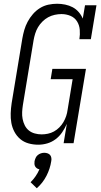

<svg xmlns="http://www.w3.org/2000/svg" viewBox="-20 -763 540 1023"><path d="M184 8Q157 8 132 1Q107 -6 88 -22Q69 -38 57 -60.5Q45 -83 40.5 -108Q36 -133 37 -159.5Q38 -186 42 -213L99 -558Q103 -581 109.5 -603.5Q116 -626 127.5 -647.5Q139 -669 155.5 -688Q172 -707 193 -720Q214 -733 237.5 -738Q261 -743 284 -743Q306 -743 327.5 -738.5Q349 -734 367 -724.5Q385 -715 399 -699Q413 -683 421 -664L433 -735H494L464 -554H403Q407 -579 405 -604Q403 -629 390.5 -649Q378 -669 355.5 -678.5Q333 -688 308 -688H307Q290 -688 271.5 -684Q253 -680 236.5 -671Q220 -662 206 -648Q192 -634 182.5 -618Q173 -602 167.5 -584Q162 -566 159 -549L102 -204Q99 -185 98 -166Q97 -147 100.5 -129Q104 -111 112 -95Q120 -79 133.5 -68Q147 -57 165 -52Q183 -47 202 -47Q218 -47 235 -50.5Q252 -54 267.5 -62.5Q283 -71 296 -84Q309 -97 318 -112.5Q327 -128 332.5 -144.5Q338 -161 340 -177L367 -341H250L259 -396H438L372 0H319L336 -103Q326 -80 311.5 -58.5Q297 -37 276.5 -21.5Q256 -6 232 1Q208 8 184 8ZM176 240 143 208Q158 193 170 175.5Q182 158 190 139Q183 138 177 134Q171 130 167.5 124Q164 118 163.5 110.5Q163 103 164 96Q166 87 170 78Q174 69 181.5 63Q189 57 198 54Q207 51 216 51Q225 51 233.5 54Q242 57 247 63Q252 69 253.5 78Q255 87 253 96Q247 136 227.5 174Q208 212 176 240Z"/></svg>

Font: Iosevka Curly Slab LtObl
Style: Regular
Weight: 300
Italic angle: -9°
Monospace: yes
Designer: Belleve Invis
Foundry: Belleve Invis
Version: Version 11.0.0; ttfautohint (v1.8.3)